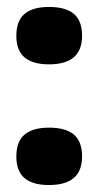

<svg xmlns="http://www.w3.org/2000/svg" viewBox="-20 -535 283 552"><path d="M121 -3Q74 -3 50.5 -23Q27 -43 27 -85Q27 -128 50.5 -148Q74 -168 121 -168Q169 -168 192.5 -148Q216 -128 216 -85Q216 -3 121 -3ZM121 -350Q74 -350 50.5 -370Q27 -390 27 -432Q27 -475 50.5 -495Q74 -515 121 -515Q169 -515 192.5 -495Q216 -475 216 -432Q216 -350 121 -350Z"/></svg>

Font: Bricolage Grotesque
Style: Bold
Weight: 700
Designer: Mathieu Triay
Foundry: Atelier Triay
Version: Version 1.001;gftools[0.9.33.dev8+g029e19f]